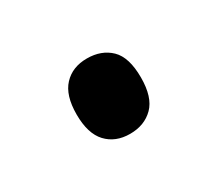

<svg xmlns="http://www.w3.org/2000/svg" viewBox="-44 -622 327 287"><g transform="rotate(-30 119.5 -479.0)"><path d="M63 -479Q63 -512 78 -528Q93 -544 118 -544Q143 -544 158.5 -529Q174 -514 174 -479Q174 -445 158.5 -429.5Q143 -414 118 -414Q93 -414 78 -430Q63 -446 63 -479Z"/></g></svg>

Font: Noto Sans Display Condensed
Style: Regular
Weight: 400
Width: 3
Designer: Monotype Design Team
Foundry: Monotype Imaging Inc.
Version: Version 2.003